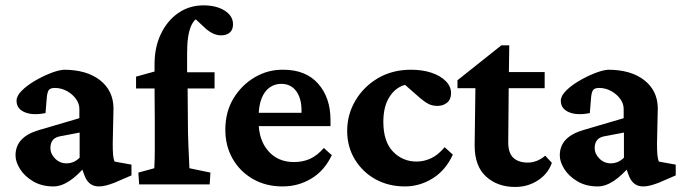

<svg xmlns="http://www.w3.org/2000/svg" viewBox="-20 -702 2600 731"><path d="M183.6 7.8Q138.7 7.8 106 -11.7Q73.2 -31.2 56.2 -58.6Q39.1 -85.9 39.1 -110.4Q39.1 -145.5 61 -169.4Q83 -193.4 128.9 -207L282.2 -252V-287.1Q282.2 -307.6 269 -325.7Q255.9 -343.8 234.4 -355.5Q212.9 -367.2 188.5 -367.2Q172.9 -367.2 166.5 -359.9Q160.2 -352.5 158.2 -331.1L153.3 -271.5Q104.5 -261.7 73.7 -274.9Q43 -288.1 43 -318.4Q43 -336.9 62.5 -356.4Q82 -376 110.8 -393.1Q139.6 -410.2 169.9 -422.4Q200.2 -434.6 222.7 -436.5Q309.6 -436.5 360.4 -397Q411.1 -357.4 412.1 -291L409.2 -155.3Q409.2 -127.9 410.6 -112.3Q412.1 -96.7 416 -86.9L480.5 -75.2V-34.2L417 -6.8Q399.4 0 384.8 3.9Q370.1 7.8 356.4 7.8Q318.4 7.8 302.7 -31.2L286.1 -76.2L306.6 -71.3Q276.4 -34.2 244.6 -13.2Q212.9 7.8 183.6 7.8ZM233.4 -80.1Q247.1 -80.1 259.8 -85.4Q272.5 -90.8 283.2 -101.6V-197.3L216.8 -184.6Q192.4 -181.6 182.1 -169.9Q171.9 -158.2 171.9 -138.7Q171.9 -116.2 189.9 -98.1Q208 -80.1 233.4 -80.1Z M778.3 0H509.8L506.8 -44.9L567.4 -61.5Q568.4 -78.1 568.8 -93.3Q569.3 -108.4 569.3 -127Q569.3 -145.5 569.3 -173.3Q569.3 -201.2 569.3 -245.1L568.4 -366.2V-458Q568.4 -522.5 592.8 -573.2Q617.2 -624 659.2 -652.8Q701.2 -681.6 754.9 -681.6Q803.7 -681.6 835.4 -661.6Q867.2 -641.6 867.2 -609.4Q867.2 -588.9 855 -578.1Q842.8 -567.4 821.3 -567.4Q793.9 -567.4 764.6 -591.8L709 -643.6L751 -637.7Q722.7 -637.7 707.5 -603Q692.4 -568.4 692.4 -502V-427.7L694.3 -366.2L695.3 -247.1Q695.3 -198.2 697.3 -147.5Q699.2 -96.7 701.2 -61.5L781.2 -44.9ZM498 -365.2V-410.2L568.4 -429.7L626 -426.8H796.9V-365.2Z M1055.7 7.8Q992.2 7.8 942.9 -20.5Q893.6 -48.8 865.7 -97.7Q837.9 -146.5 837.9 -208Q837.9 -276.4 869.1 -327.6Q900.4 -378.9 950.7 -408.2Q1001 -437.5 1058.6 -436.5Q1144.5 -436.5 1191.4 -383.3Q1238.3 -330.1 1238.3 -245.1V-221.7H951.2V-272.5H1142.6L1127.9 -249V-282.2Q1127.9 -328.1 1107.4 -355.5Q1086.9 -382.8 1050.8 -382.8Q1026.4 -382.8 1006.8 -369.1Q987.3 -355.5 976.1 -327.6Q964.8 -299.8 964.8 -257.8V-237.3Q964.8 -168.9 1001.5 -127Q1038.1 -85 1099.6 -85Q1132.8 -85 1160.2 -97.2Q1187.5 -109.4 1212.9 -138.7L1243.2 -111.3Q1215.8 -52.7 1166 -22.5Q1116.2 7.8 1055.7 7.8Z M1521.5 7.8Q1460 7.8 1410.6 -19Q1361.3 -45.9 1331.5 -94.2Q1301.8 -142.6 1301.8 -204.1Q1301.8 -265.6 1333 -318.8Q1364.3 -372.1 1418.9 -404.3Q1473.6 -436.5 1544.9 -436.5Q1587.9 -436.5 1622.1 -425.3Q1656.2 -414.1 1676.8 -393.6Q1697.3 -373 1697.3 -347.7Q1697.3 -323.2 1682.1 -311Q1667 -298.8 1645.5 -298.8Q1627 -298.8 1612.8 -305.7Q1598.6 -312.5 1580.1 -328.1L1508.8 -390.6L1558.6 -378.9Q1530.3 -385.7 1502.4 -371.1Q1474.6 -356.4 1457 -322.8Q1439.5 -289.1 1439.5 -238.3Q1439.5 -163.1 1476.1 -125Q1512.7 -86.9 1566.4 -86.9Q1593.8 -86.9 1620.6 -99.1Q1647.5 -111.3 1672.9 -141.6L1704.1 -113.3Q1676.8 -53.7 1627.4 -22.9Q1578.1 7.8 1521.5 7.8Z M2081.1 -82Q2066.4 -40 2027.8 -15.1Q1989.3 9.8 1941.4 9.8Q1874 9.8 1830.6 -29.8Q1787.1 -69.3 1787.1 -148.4L1790 -366.2H1721.7V-396.5L1888.7 -529.3H1918.9L1917 -391.6L1915 -160.2Q1915 -119.1 1934.6 -101.1Q1954.1 -83 1989.3 -83Q2007.8 -83 2025.4 -90.3Q2043 -97.7 2055.7 -109.4ZM1867.2 -366.2V-427.7H2053.7V-366.2Z M2255.9 7.8Q2210.9 7.8 2178.2 -11.7Q2145.5 -31.2 2128.4 -58.6Q2111.3 -85.9 2111.3 -110.4Q2111.3 -145.5 2133.3 -169.4Q2155.3 -193.4 2201.2 -207L2354.5 -252V-287.1Q2354.5 -307.6 2341.3 -325.7Q2328.1 -343.8 2306.6 -355.5Q2285.2 -367.2 2260.7 -367.2Q2245.1 -367.2 2238.8 -359.9Q2232.4 -352.5 2230.5 -331.1L2225.6 -271.5Q2176.8 -261.7 2146 -274.9Q2115.2 -288.1 2115.2 -318.4Q2115.2 -336.9 2134.8 -356.4Q2154.3 -376 2183.1 -393.1Q2211.9 -410.2 2242.2 -422.4Q2272.5 -434.6 2294.9 -436.5Q2381.8 -436.5 2432.6 -397Q2483.4 -357.4 2484.4 -291L2481.4 -155.3Q2481.4 -127.9 2482.9 -112.3Q2484.4 -96.7 2488.3 -86.9L2552.7 -75.2V-34.2L2489.3 -6.8Q2471.7 0 2457 3.9Q2442.4 7.8 2428.7 7.8Q2390.6 7.8 2375 -31.2L2358.4 -76.2L2378.9 -71.3Q2348.6 -34.2 2316.9 -13.2Q2285.2 7.8 2255.9 7.8ZM2305.7 -80.1Q2319.3 -80.1 2332 -85.4Q2344.7 -90.8 2355.5 -101.6V-197.3L2289.1 -184.6Q2264.6 -181.6 2254.4 -169.9Q2244.1 -158.2 2244.1 -138.7Q2244.1 -116.2 2262.2 -98.1Q2280.3 -80.1 2305.7 -80.1Z"/></svg>

Font: Crimson Pro
Style: Bold
Weight: 700
Designer: Jacques Le Bailly
Foundry: Baron von Fonthausen
Version: Version 1.003